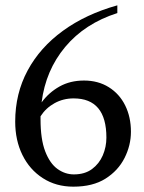

<svg xmlns="http://www.w3.org/2000/svg" viewBox="-20 -690 540 720"><path d="M255 10Q190 10 140.5 -22Q91 -54 64 -109Q37 -164 37 -234Q37 -339 83.5 -425.5Q130 -512 216 -574.5Q302 -637 420 -670V-641Q298 -602 224.5 -514Q151 -426 136 -306Q163 -343 203 -365.5Q243 -388 295 -388Q348 -388 388 -363Q428 -338 449.5 -294.5Q471 -251 471 -196Q471 -145 447 -97.5Q423 -50 375.5 -20Q328 10 255 10ZM132 -243Q132 -168 149.5 -122.5Q167 -77 195.5 -56.5Q224 -36 257 -36Q298 -36 325 -56Q352 -76 365.5 -107.5Q379 -139 379 -174Q379 -321 256 -321Q217 -321 184.5 -303Q152 -285 132 -254Q132 -249 132 -243Z"/></svg>

Font: Spectral
Style: Regular
Weight: 400
Designer: Jean-Baptiste Levee
Foundry: Production Type
Version: Version 2.001